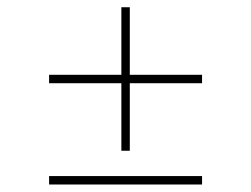

<svg xmlns="http://www.w3.org/2000/svg" viewBox="-20 -565 676 517"><path d="M112.2 -340.9V-363.6H306.8V-545.5H329.5V-363.6H524.1V-340.9H329.5V-159.1H306.8V-340.9ZM112.2 -68.2V-90.9H524.1V-68.2Z"/></svg>

Font: Inter UI Thin
Style: Regular
Weight: 100
Designer: Rasmus Andersson
Foundry: rsms
Version: 3.2;8d6f07862